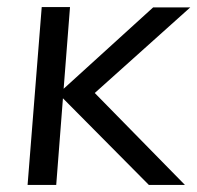

<svg xmlns="http://www.w3.org/2000/svg" viewBox="-20 -523 558 543"><path d="M248 -260 503 0H401L158 -245L139 0H58L98 -503H178L160 -272L413 -502H518Z"/></svg>

Font: Muli
Style: Italic
Weight: 400
Italic angle: -4.541°
Designer: Vernon Adams
Foundry: Vernon Adams
Version: Version 2.001